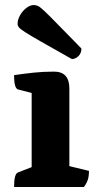

<svg xmlns="http://www.w3.org/2000/svg" viewBox="-20 -744 393 764"><path d="M36 0Q36 -53 52 -58L106 -79V-374L52 -388Q36 -392 36 -445Q77 -451 114.5 -455Q152 -459 195 -459Q256 -459 256 -392V-83L334 -64Q334 -43 329.5 -29Q325 -15 314 0ZM266 -509Q188 -553 144 -578Q100 -603 80 -616Q60 -629 55 -635.5Q50 -642 50 -649Q50 -666 60 -683.5Q70 -701 85 -712.5Q100 -724 115 -724Q123 -724 131.5 -720Q140 -716 157.5 -699.5Q175 -683 209 -648Q243 -613 304 -551Q304 -532 292 -520.5Q280 -509 266 -509Z"/></svg>

Font: Petrona ExtraBold
Style: Regular
Weight: 800
Designer: Ringo R. Seeber
Foundry: Ringo R. Seeber
Version: Version 2.001; ttfautohint (v1.8.3)